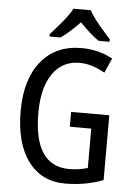

<svg xmlns="http://www.w3.org/2000/svg" viewBox="-62 -977 723 1033"><g transform="rotate(5 300.0 -460.5)"><path d="M328.1 -377H534.2V-26.9Q439 9.8 329.1 9.8Q201.2 9.8 129.2 -87.6Q57.1 -185.1 57.1 -357.9Q57.1 -529.3 136.2 -626.7Q215.3 -724.1 354 -724.1Q447.8 -724.1 522.9 -682.1L487.8 -603Q416.5 -644 351.1 -644Q257.3 -644 205.1 -568.1Q152.8 -492.2 152.8 -356.9Q152.8 -69.8 345.2 -69.8Q392.6 -69.8 443.8 -84V-296.9H328.1ZM501 -771H441.9Q400.4 -798.3 338.9 -861.8Q273.9 -795.4 235.8 -771H177.2V-784.2Q189.5 -798.3 206.1 -816.9Q273.9 -892.6 292 -931.2H386.2Q404.3 -892.6 472.2 -816.9L501 -784.2Z"/></g></svg>

Font: Apple Sans Adjectives
Style: Regular
Weight: 400
Monospace: yes
Foundry: Apple Sans Adjectives
Version: Version 0.01